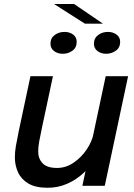

<svg xmlns="http://www.w3.org/2000/svg" viewBox="-20 -900 648 930"><path d="M211 9.5Q152 9.5 117.2 -11.2Q82.5 -32 67.2 -65.8Q52 -99.5 52 -137.5Q52 -164 56.8 -192Q61.5 -220 71 -265.5L127.5 -531H236.5L184 -285Q175 -243 170 -215.5Q165 -188 165 -166.5Q165 -131.5 186.5 -109Q208 -86.5 256.5 -86.5Q299 -86.5 336.2 -111.8Q373.5 -137 399.5 -175.5Q425.5 -214 433.5 -253.5L480 -228Q470.5 -182 446.2 -139.5Q422 -97 386 -63.2Q350 -29.5 305.5 -10Q261 9.5 211 9.5ZM379 0 492 -531H600.5L487.5 0ZM284 -639.5Q259.5 -639.5 242 -652.5Q224.5 -665.5 224.5 -688Q224.5 -715.5 245 -730.5Q265.5 -745.5 292.5 -745.5Q316.5 -745.5 334 -732.8Q351.5 -720 351.5 -697Q351.5 -669.5 331 -654.5Q310.5 -639.5 284 -639.5ZM494 -639.5Q470 -639.5 452.5 -652.5Q435 -665.5 435 -688Q435 -715.5 455.5 -730.5Q476 -745.5 502.5 -745.5Q526.5 -745.5 544.2 -732.8Q562 -720 562 -697Q562 -669.5 541.2 -654.5Q520.5 -639.5 494 -639.5ZM478.5 -785.5H391L242 -880.5H339Z"/></svg>

Font: Epilogue Medium
Style: Italic
Weight: 500
Italic angle: -12°
Designer: Tyler Finck
Foundry: Etcetera Type Co
Version: Version 2.112